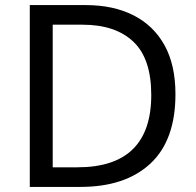

<svg xmlns="http://www.w3.org/2000/svg" viewBox="-20 -734 770 754"><path d="M669 -364Q669 -183 570.5 -91.5Q472 0 296 0H97V-714H317Q425 -714 504 -674Q583 -634 626 -556.5Q669 -479 669 -364ZM574 -361Q574 -504 503.5 -570.5Q433 -637 304 -637H187V-77H284Q574 -77 574 -361Z"/></svg>

Font: Noto Sans Modi
Style: Regular
Weight: 400
Designer: Monotype Design Team
Foundry: Monotype Imaging Inc.
Version: Version 2.003; ttfautohint (v1.8.4.7-5d5b)